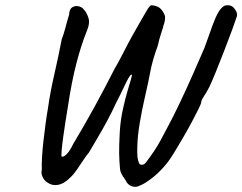

<svg xmlns="http://www.w3.org/2000/svg" viewBox="-20 -658 926 734"><path d="M500 56Q487 57 476.5 50.5Q466 44 462 34Q458 29 449.5 15.5Q441 2 439 -10Q436 -42 435.5 -72Q435 -102 438 -156Q441 -200 449.5 -239Q458 -278 467 -308.5Q476 -339 481 -356Q486 -373 483 -373Q479 -373 472 -361Q465 -349 456.5 -331Q448 -313 439 -294.5Q430 -276 423 -263Q409 -232 390.5 -197.5Q372 -163 353 -131Q334 -99 320 -75Q311 -65 299 -46.5Q287 -28 273 -8Q259 12 244 25Q222 46 200 49Q178 52 162 40Q156 37 150 30Q144 23 140.5 12.5Q137 2 140 -10Q139 -24 140.5 -53.5Q142 -83 146 -118.5Q150 -154 154.5 -187Q159 -220 163 -242Q172 -306 187.5 -373Q203 -440 216 -508Q224 -528 230.5 -553.5Q237 -579 244 -601Q245 -623 256 -630Q267 -637 280.5 -634Q294 -631 301 -621Q311 -611 318 -590Q325 -569 311 -537Q291 -488 272.5 -417.5Q254 -347 239 -247Q235 -223 230 -191Q225 -159 221 -129.5Q217 -100 215.5 -80Q214 -60 216 -59Q224 -57 236.5 -70.5Q249 -84 260 -108Q301 -176 340.5 -248Q380 -320 417 -393Q434 -422 451.5 -456.5Q469 -491 485 -520Q502 -550 516.5 -575.5Q531 -601 541.5 -618.5Q552 -636 558 -638Q578 -637 590 -628Q602 -619 610 -599Q612 -594 610.5 -582Q609 -570 605 -561Q604 -554 596.5 -532Q589 -510 583 -483Q573 -456 565.5 -429.5Q558 -403 555 -386Q547 -343 535 -291.5Q523 -240 514.5 -189.5Q506 -139 505 -100Q504 -72 505.5 -58.5Q507 -45 511 -36Q513 -28 522 -28Q531 -28 538 -37Q556 -61 568.5 -79.5Q581 -98 592 -118Q603 -138 617 -165Q642 -211 668.5 -267Q695 -323 719.5 -378.5Q744 -434 762 -476Q781 -530 793 -562.5Q805 -595 815 -611.5Q825 -628 835 -634Q840 -638 851.5 -638Q863 -638 872 -630Q876 -626 881.5 -617.5Q887 -609 886 -597Q881 -581 868 -545.5Q855 -510 838.5 -467.5Q822 -425 806.5 -386.5Q791 -348 780 -325Q769 -304 759 -289Q749 -274 749 -266Q749 -262 739 -241.5Q729 -221 713.5 -192Q698 -163 680 -132Q662 -101 646 -75Q630 -49 619 -35Q594 -4 569 16.5Q544 37 525.5 46.5Q507 56 500 56Z"/></svg>

Font: Caveat Medium
Style: Regular
Weight: 500
Designer: Pablo Impallari
Foundry: Pablo Impallari
Version: Version 2.000